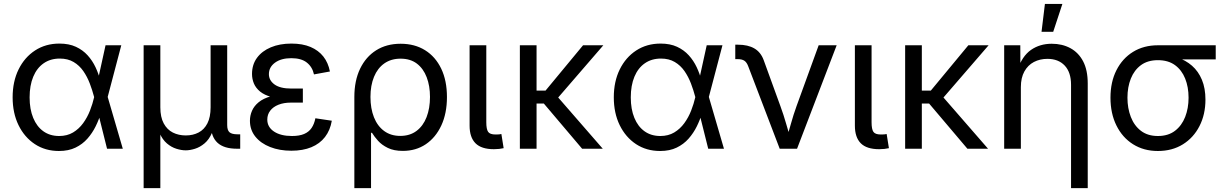

<svg xmlns="http://www.w3.org/2000/svg" viewBox="-20 -770 6335 994"><path d="M285.2 11.7Q214.4 11.7 160.4 -23.9Q106.4 -59.6 75.9 -122.1Q45.4 -184.6 45.4 -266.1Q45.4 -348.1 76.2 -410.6Q106.9 -473.1 161.6 -508.8Q216.3 -544.4 287.6 -544.4Q336.9 -544.4 372.8 -527.8Q408.7 -511.2 433.6 -483.6Q458.5 -456.1 474.6 -421.9Q490.7 -387.7 499.5 -352.5H530.8L537.1 -269.5L615.7 0H534.2L466.8 -269.5Q458 -303.2 444.8 -337.9Q431.6 -372.6 411.4 -401.9Q391.1 -431.2 361.1 -449Q331.1 -466.8 289.6 -466.8Q241.2 -466.8 206.1 -442.4Q170.9 -418 152.1 -372.8Q133.3 -327.6 133.3 -265.6Q133.3 -204.6 151.9 -159.7Q170.4 -114.7 204.6 -90.3Q238.8 -65.9 286.1 -65.9Q327.6 -65.9 358.2 -84.2Q388.7 -102.5 410.4 -132.3Q432.1 -162.1 445.8 -197.3Q459.5 -232.4 467.3 -266.6L526.4 -535.6H607.9L537.1 -266.6L530.8 -185.1H502.4Q492.2 -150.4 475.1 -115.7Q458 -81.1 432.6 -52.2Q407.2 -23.4 371.1 -5.9Q335 11.7 285.2 11.7Z M723.6 204.1V-535.6H810.1V-214.4Q810.1 -163.6 827.6 -131.1Q845.2 -98.6 875 -83.7Q904.8 -68.8 941.9 -68.8Q979 -68.8 1008.1 -84Q1037.1 -99.1 1053.7 -131.3Q1070.3 -163.6 1070.3 -214.4V-535.6H1156.2V-122.6Q1156.2 -95.7 1168.2 -85.2Q1180.2 -74.7 1209.5 -74.7H1223.6V0H1207Q1139.2 0 1105.7 -31.2Q1072.3 -62.5 1072.3 -122.1V-171.4H1092.3Q1092.3 -117.2 1077.4 -82.3Q1062.5 -47.4 1038.8 -27.6Q1015.1 -7.8 989.3 0.2Q963.4 8.3 941.4 8.3Q919.4 8.3 893.3 0.2Q867.2 -7.8 844 -27.6Q820.8 -47.4 805.7 -82.3Q790.5 -117.2 790.5 -171.4H810.1V204.1Z M1488.3 10.3Q1427.2 10.3 1378.7 -8.8Q1330.1 -27.8 1302 -62.7Q1273.9 -97.7 1273.9 -145Q1273.9 -171.9 1284.7 -196.5Q1295.4 -221.2 1319.1 -240.7Q1342.8 -260.3 1382.3 -271.5Q1421.9 -282.7 1479 -282.7H1547.9V-238.8H1486.3Q1449.2 -238.8 1421.6 -227.8Q1394 -216.8 1378.9 -197Q1363.8 -177.2 1363.8 -150.9Q1363.8 -112.3 1398.4 -89.1Q1433.1 -65.9 1491.7 -65.9Q1529.8 -65.9 1554.4 -76.4Q1579.1 -86.9 1593 -107.4Q1606.9 -127.9 1612.8 -157.7L1697.8 -145Q1689.5 -95.7 1662.6 -60.8Q1635.7 -25.9 1591.8 -7.8Q1547.9 10.3 1488.3 10.3ZM1481.9 -256.8Q1425.3 -256.8 1387 -267.3Q1348.6 -277.8 1326.4 -296.1Q1304.2 -314.5 1294.4 -337.9Q1284.7 -361.3 1284.7 -387.2Q1284.7 -435.5 1310.5 -470.7Q1336.4 -505.9 1382.3 -525.1Q1428.2 -544.4 1488.8 -544.4Q1546.4 -544.4 1587.6 -526.9Q1628.9 -509.3 1654.1 -477.3Q1679.2 -445.3 1688 -399.9L1605.5 -384.8Q1597.2 -423.3 1568.6 -446Q1540 -468.8 1488.3 -468.8Q1435.5 -468.8 1403.8 -445.6Q1372.1 -422.4 1372.1 -386.2Q1372.1 -354 1401.1 -332.8Q1430.2 -311.5 1488.8 -311.5H1547.9V-256.8Z M1814.5 204.1V-268.1Q1814.5 -352.1 1844.2 -414.1Q1874 -476.1 1927.7 -509.8Q1981.4 -543.5 2054.2 -543.5Q2127 -543.5 2180.7 -510Q2234.4 -476.6 2264.2 -414.6Q2293.9 -352.5 2293.9 -267.6Q2293.9 -183.6 2264.9 -120.8Q2235.8 -58.1 2184.6 -23.4Q2133.3 11.2 2065.4 11.2Q2019 11.2 1987.8 -4.2Q1956.5 -19.5 1937.3 -41Q1918 -62.5 1905.8 -82.5H1900.9V204.1ZM2052.2 -66.4Q2102.1 -66.4 2136.5 -92.3Q2170.9 -118.2 2188.5 -163.8Q2206.1 -209.5 2206.1 -268.1Q2206.1 -325.2 2189 -370.1Q2171.9 -415 2138.2 -440.7Q2104.5 -466.3 2053.7 -466.3Q2004.9 -466.3 1969.7 -441.7Q1934.6 -417 1916.3 -372.3Q1897.9 -327.6 1897.9 -268.1Q1897.9 -208.5 1916 -162.8Q1934.1 -117.2 1968.8 -91.8Q2003.4 -66.4 2052.2 -66.4Z M2537.1 2.4Q2472.2 2.4 2441.7 -28.3Q2411.1 -59.1 2411.1 -119.6V-535.6H2497.6V-137.2Q2497.6 -101.1 2507.1 -87.4Q2516.6 -73.7 2545.4 -73.7Q2556.2 -73.7 2563 -74.2Q2569.8 -74.7 2575.7 -76.2L2587.4 -2.9Q2577.6 -0.5 2564.2 1Q2550.8 2.4 2537.1 2.4Z M2757.8 -535.6V0H2671.4V-535.6ZM3103.5 -535.6 2842.8 -233.9H2724.6V-300.8H2804.2L2998.5 -535.6ZM2993.7 0 2793.5 -236.3 2838.9 -300.8 3100.6 0Z M3397.5 11.7Q3326.7 11.7 3272.7 -23.9Q3218.8 -59.6 3188.2 -122.1Q3157.7 -184.6 3157.7 -266.1Q3157.7 -348.1 3188.5 -410.6Q3219.2 -473.1 3273.9 -508.8Q3328.6 -544.4 3399.9 -544.4Q3449.2 -544.4 3485.1 -527.8Q3521 -511.2 3545.9 -483.6Q3570.8 -456.1 3586.9 -421.9Q3603 -387.7 3611.8 -352.5H3643.1L3649.4 -269.5L3728 0H3646.5L3579.1 -269.5Q3570.3 -303.2 3557.1 -337.9Q3543.9 -372.6 3523.7 -401.9Q3503.4 -431.2 3473.4 -449Q3443.4 -466.8 3401.9 -466.8Q3353.5 -466.8 3318.4 -442.4Q3283.2 -418 3264.4 -372.8Q3245.6 -327.6 3245.6 -265.6Q3245.6 -204.6 3264.2 -159.7Q3282.7 -114.7 3316.9 -90.3Q3351.1 -65.9 3398.4 -65.9Q3439.9 -65.9 3470.5 -84.2Q3501 -102.5 3522.7 -132.3Q3544.4 -162.1 3558.1 -197.3Q3571.8 -232.4 3579.6 -266.6L3638.7 -535.6H3720.2L3649.4 -266.6L3643.1 -185.1H3614.7Q3604.5 -150.4 3587.4 -115.7Q3570.3 -81.1 3544.9 -52.2Q3519.5 -23.4 3483.4 -5.9Q3447.3 11.7 3397.5 11.7Z M4016.6 0 3854 -425.8Q3846.2 -447.3 3833.7 -455.6Q3821.3 -463.9 3798.3 -463.9H3786.6V-538.6H3800.8Q3852.1 -538.6 3885.3 -519.3Q3918.5 -500 3933.6 -459L4020 -221.2Q4037.1 -174.8 4050 -129.2Q4063 -83.5 4076.2 -40H4048.3Q4062 -83.5 4074.7 -129.4Q4087.4 -175.3 4104 -221.2L4218.3 -535.6H4311.5L4106.4 0Z M4531.7 2.4Q4466.8 2.4 4436.3 -28.3Q4405.8 -59.1 4405.8 -119.6V-535.6H4492.2V-137.2Q4492.2 -101.1 4501.7 -87.4Q4511.2 -73.7 4540 -73.7Q4550.8 -73.7 4557.6 -74.2Q4564.5 -74.7 4570.3 -76.2L4582 -2.9Q4572.3 -0.5 4558.8 1Q4545.4 2.4 4531.7 2.4Z M4752.4 -535.6V0H4666V-535.6ZM5098.1 -535.6 4837.4 -233.9H4719.2V-300.8H4798.8L4993.2 -535.6ZM4988.3 0 4788.1 -236.3 4833.5 -300.8 5095.2 0Z M5265.1 -318.8V0H5178.7V-535.6H5262.2L5262.7 -405.8H5246.6Q5271.5 -479.5 5317.4 -511.5Q5363.3 -543.5 5424.8 -543.5Q5479 -543.5 5521.2 -520.8Q5563.5 -498 5587.4 -452.6Q5611.3 -407.2 5611.3 -337.9V204.1H5524.9V-331.1Q5524.9 -395.5 5492.2 -430.4Q5459.5 -465.3 5402.3 -465.3Q5363.8 -465.3 5332.5 -449Q5301.3 -432.6 5283.2 -399.9Q5265.1 -367.2 5265.1 -318.8ZM5372.1 -605.5 5389.6 -749.5H5480L5432.6 -605.5Z M5974.6 11.7Q5901.4 11.7 5845.9 -23.2Q5790.5 -58.1 5759.8 -120.4Q5729 -182.6 5729 -264.2Q5729 -345.7 5760 -406.7Q5791 -467.8 5846.2 -501.7Q5901.4 -535.6 5974.6 -535.6H6273.9V-462.4H6052.2L5974.6 -458.5Q5921.9 -458.5 5887 -432.9Q5852.1 -407.2 5834.5 -363.3Q5816.9 -319.3 5816.9 -264.2Q5816.9 -209.5 5834.5 -164.3Q5852.1 -119.1 5887 -92.5Q5921.9 -65.9 5974.6 -65.9Q6027.8 -65.9 6063 -92.8Q6098.1 -119.6 6115.7 -164.6Q6133.3 -209.5 6133.3 -264.2Q6133.3 -319.3 6115.7 -363.3Q6098.1 -407.2 6063 -432.9Q6027.8 -458.5 5974.6 -458.5V-487.8Q6028.3 -487.8 6073.2 -473.1Q6118.2 -458.5 6151.1 -429.7Q6184.1 -400.9 6202.4 -356.9Q6220.7 -313 6220.7 -254.4Q6220.7 -177.7 6189.9 -117.4Q6159.2 -57.1 6103.8 -22.7Q6048.3 11.7 5974.6 11.7Z"/></svg>

Font: Inter 20pt
Style: Regular
Weight: 400
Version: Version 4.001;git-66647c0bb